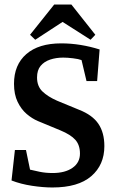

<svg xmlns="http://www.w3.org/2000/svg" viewBox="-20 -820 514 850"><path d="M212 10Q171 10 121.5 2.5Q72 -5 31 -21L46 -156H95L113 -69Q129 -65 155.5 -59.5Q182 -54 213 -54Q268 -54 301 -77Q334 -100 334 -140Q334 -178 313.5 -201Q293 -224 247 -243L148 -284Q122 -295 98 -315.5Q74 -336 58 -369Q42 -402 42 -449Q42 -533 96.5 -580.5Q151 -628 251 -628Q294 -628 337 -621Q380 -614 421 -601L410 -461H363L341 -554Q328 -559 303 -562Q278 -565 260 -565Q228 -565 201.5 -556Q175 -547 159.5 -528Q144 -509 144 -477Q144 -438 168 -415Q192 -392 233 -374L330 -334Q389 -311 415.5 -272Q442 -233 442 -173Q442 -90 384 -40Q326 10 212 10ZM136 -644 113 -666 220 -800H296L402 -666L381 -644L257 -723Z"/></svg>

Font: Manuale SemiBold
Style: Regular
Weight: 600
Version: Version 1.002